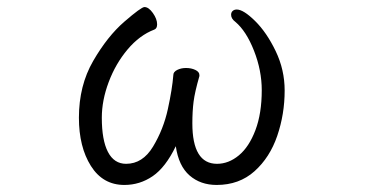

<svg xmlns="http://www.w3.org/2000/svg" viewBox="-20 -507 1040 545"><path d="M526 -157Q526 -42 596 -42Q629 -42 658 -66Q687 -90 705 -137.5Q723 -185 723 -251Q723 -307 701 -363Q679 -419 648 -445Q636 -454 636 -465Q636 -472 640.5 -476Q645 -480 652 -480Q671 -480 704 -447.5Q737 -415 762.5 -362Q788 -309 788 -250Q788 -183 767 -121.5Q746 -60 702.5 -21Q659 18 595 18Q549 18 518 -9Q487 -36 479 -92Q450 -32 413.5 -7Q377 18 333 18Q272 18 238 -36Q204 -90 204 -173Q204 -264 244.5 -334Q285 -404 333 -445.5Q381 -487 390 -487Q402 -487 414 -470Q426 -453 426 -438Q426 -426 418 -423Q376 -407 342 -366.5Q308 -326 288.5 -274Q269 -222 269 -173Q269 -109 286.5 -75.5Q304 -42 338 -42Q385 -42 414.5 -91Q444 -140 456.5 -197.5Q469 -255 472 -294Q472 -303 483 -308.5Q494 -314 508 -314Q523 -314 534.5 -308.5Q546 -303 546 -294V-291Q533 -246 529.5 -218.5Q526 -191 526 -157Z"/></svg>

Font: Iansui
Style: Regular
Weight: 400
Designer: But Ko / Fontworks Inc.
Foundry: zi-hi.com / Fontworks Inc.
Version: Version 1.002